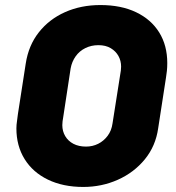

<svg xmlns="http://www.w3.org/2000/svg" viewBox="-20 -732 698 761"><path d="M310 9Q230 9 170 -20Q110 -49 77.5 -101.5Q45 -154 45 -223Q45 -237 47.5 -253Q50 -269 51 -280L82 -480Q93 -552 134 -604Q175 -656 238 -684Q301 -712 378 -712Q460 -712 519.5 -683.5Q579 -655 611 -603.5Q643 -552 643 -482Q643 -465 641.5 -451Q640 -437 638 -425L607 -224Q597 -153 554 -100.5Q511 -48 447 -19.5Q383 9 310 9ZM321 -151Q347 -151 369 -162Q391 -173 406.5 -193.5Q422 -214 426 -243L457 -440Q458 -444 459 -452.5Q460 -461 460 -468Q460 -491 449.5 -510Q439 -529 419 -541Q399 -553 370 -553Q342 -553 318.5 -541.5Q295 -530 280 -509Q265 -488 260 -461L230 -264Q229 -260 228 -251.5Q227 -243 227 -236Q227 -212 238.5 -192.5Q250 -173 271 -162Q292 -151 321 -151Z"/></svg>

Font: MuseoModerno Thin ExtraBold
Style: Italic
Weight: 800
Italic angle: -9°
Version: Version 1.003